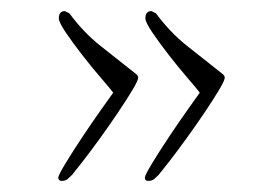

<svg xmlns="http://www.w3.org/2000/svg" viewBox="-20 -455 460 346"><path d="M247 -129Q241 -129 241 -135Q241 -139 254 -160.5Q267 -182 285 -209Q303 -236 319 -258.5Q335 -281 340 -288Q334 -296 318 -314.5Q302 -333 284.5 -355.5Q267 -378 254.5 -396.5Q242 -415 242 -422Q242 -435 253 -435L261 -431Q287 -396 317.5 -372Q348 -348 382 -321Q385 -318 385 -315Q385 -310 374.5 -292.5Q364 -275 348.5 -252Q333 -229 316 -205.5Q299 -182 285 -164Q271 -146 266 -140Q262 -136 258 -132.5Q254 -129 247 -129ZM91 -129Q85 -129 85 -135Q85 -139 98 -160.5Q111 -182 129 -209Q147 -236 163 -258.5Q179 -281 184 -288Q178 -296 162 -314.5Q146 -333 128.5 -355.5Q111 -378 98.5 -396.5Q86 -415 86 -422Q86 -435 97 -435L105 -431Q131 -396 161.5 -372Q192 -348 226 -321Q229 -318 229 -315Q229 -310 218.5 -292.5Q208 -275 192.5 -252Q177 -229 160 -205.5Q143 -182 129 -164Q115 -146 110 -140Q106 -136 102 -132.5Q98 -129 91 -129Z"/></svg>

Font: Bilbo
Style: Regular
Weight: 400
Designer: Robert E. Leuschke
Foundry: Robert E. Leuschke
Version: Version 1.100